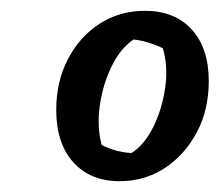

<svg xmlns="http://www.w3.org/2000/svg" viewBox="-20 -735 406 355"><path d="M201 -400Q147 -400 115.5 -435Q84 -470 84 -532Q84 -584 105.5 -625.5Q127 -667 164 -691Q201 -715 248 -715Q303 -715 334.5 -680.5Q366 -646 366 -585Q366 -532 344 -490.5Q322 -449 285 -424.5Q248 -400 201 -400ZM223 -452Q247 -467 263.5 -500.5Q280 -534 285.5 -573.5Q291 -613 281 -646Q253 -659 227 -662Q203 -646 186.5 -612.5Q170 -579 164.5 -539.5Q159 -500 168 -467Q193 -454 223 -452Z"/></svg>

Font: Piazzolla SC SemiBold
Style: Italic
Weight: 600
Italic angle: -11.3°
Designer: Juan Pablo del Peral
Foundry: Huerta Tipografica
Version: Version 1.330